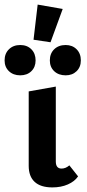

<svg xmlns="http://www.w3.org/2000/svg" viewBox="-46 -809 377 836"><path d="M100 -636 118 -789 227 -770 174 -625ZM-26 -546Q-26 -576 -7 -594.5Q12 -613 42 -613Q72 -613 90.5 -594.5Q109 -576 109 -546Q109 -517 90.5 -499Q72 -481 42 -481Q12 -481 -7 -499Q-26 -517 -26 -546ZM171 -546Q171 -576 190 -594.5Q209 -613 240 -613Q269 -613 287.5 -594.5Q306 -576 306 -546Q306 -517 287.5 -499Q269 -481 240 -481Q209 -481 190 -499Q171 -517 171 -546ZM79 -87V-411L197 -432V-106Q197 -75 222 -75Q240 -75 256 -89L294 -41Q279 -19 249.5 -6Q220 7 182 7Q131 7 105 -17Q79 -41 79 -87Z"/></svg>

Font: Ysabeau Infant
Style: Bold
Weight: 700
Designer: Christian Thalmann (Catharsis Fonts)
Version: Version 0.003